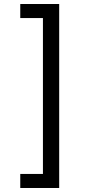

<svg xmlns="http://www.w3.org/2000/svg" viewBox="-20 -802 455 957"><path d="M81 65H194V-712H81V-782H275V135H81Z"/></svg>

Font: loriya05
Style: Book
Weight: 400
Designer: Jelle Bosma - Monotype Design Team
Foundry: Monotype Imaging Inc.
Version: Version 2.003